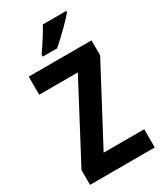

<svg xmlns="http://www.w3.org/2000/svg" viewBox="-229 -1017 935 1102"><g transform="rotate(-30 239.0 -466.5)"><path d="M407 -924V-933H252C228 -889 193 -835 159 -786V-773H254C302 -814 376 -886 407 -924ZM455 0V-121H186L448 -615V-714H32V-594H288L26 -98V0Z"/></g></svg>

Font: Noto Sans Hebrew Condensed
Style: Bold
Weight: 700
Width: 3
Designer: Monotype Design Team
Foundry: Monotype Imaging Inc.
Version: Version 2.004